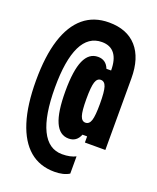

<svg xmlns="http://www.w3.org/2000/svg" viewBox="-181 -925 1012 1235"><g transform="rotate(20 325.0 -307.5)"><path d="M344 204Q243 204 174 145.5Q105 87 69 -27Q33 -141 33 -307Q33 -475 69 -588.5Q105 -702 175 -760.5Q245 -819 348 -819Q472 -819 538.5 -744Q605 -669 605 -530V-40H465V-82H433Q412 -28 357 -28Q295 -28 264.5 -96.5Q234 -165 234 -307Q234 -450 264.5 -518.5Q295 -587 357 -587Q412 -587 433 -533H465Q465 -608 435.5 -646.5Q406 -685 348 -685Q256 -685 209.5 -589.5Q163 -494 163 -307Q163 -116 211 -17.5Q259 81 352 81Q381 81 404.5 76Q428 71 445 62V180Q426 192 400.5 198Q375 204 344 204ZM424 -161Q450 -161 460.5 -193Q471 -225 471 -307Q471 -390 460.5 -422Q450 -454 424 -454Q399 -454 388.5 -422Q378 -390 378 -307Q378 -225 388.5 -193Q399 -161 424 -161Z"/></g></svg>

Font: Martian Mono SemiCondensed
Style: Bold
Weight: 700
Width: 4
Designer: Roman Shamin
Foundry: Evil Martians
Version: Version 1.000